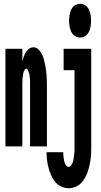

<svg xmlns="http://www.w3.org/2000/svg" viewBox="-20 -780 540 1023"><path d="M9 0V-520H99V-453Q102 -465 106 -477Q110 -489 117 -500.5Q124 -512 134.5 -520Q145 -528 158 -528Q172 -528 183.5 -517.5Q195 -507 202 -494Q209 -481 213 -466.5Q217 -452 220 -437.5Q223 -423 225 -408.5Q227 -394 228 -379.5Q229 -365 229.5 -350Q230 -335 230 -320V0H140V-320Q140 -325 140 -330Q140 -335 140 -340Q140 -345 140 -350Q140 -355 139.5 -360Q139 -365 138.5 -370Q138 -375 137 -380Q136 -385 135 -390Q134 -395 132 -399.5Q130 -404 127 -409Q124 -414 120 -414Q115 -414 112 -409Q109 -404 107 -399.5Q105 -395 104 -390Q103 -385 102.5 -380Q102 -375 101 -370Q100 -365 100 -360Q100 -355 99.5 -350Q99 -345 99 -340Q99 -335 99 -330Q99 -325 99 -320V0ZM407 -580Q392 -580 379 -588.5Q366 -597 359.5 -611Q353 -625 350.5 -640Q348 -655 348 -670Q348 -685 350.5 -700Q353 -715 359.5 -729Q366 -743 379 -751.5Q392 -760 407 -760Q422 -760 434.5 -751.5Q447 -743 454 -729Q461 -715 463 -700Q465 -685 465 -670Q465 -655 463 -640Q461 -625 454 -611Q447 -597 434.5 -588.5Q422 -580 407 -580ZM346 223Q325 223 305.5 213.5Q286 204 273 188Q260 172 252 153Q244 134 238.5 113.5Q233 93 230.5 72.5Q228 52 228 31H317Q317 38 317.5 45.5Q318 53 319 60.5Q320 68 321.5 75.5Q323 83 325.5 89.5Q328 96 333 102.5Q338 109 346 109Q353 109 358 102.5Q363 96 366 89Q369 82 370.5 75Q372 68 373 60.5Q374 53 375 45.5Q376 38 376.5 30.5Q377 23 377 15.5Q377 8 377 0V-406H319V-520H466V0Q466 18 465.5 35.5Q465 53 462.5 70.5Q460 88 456 105Q452 122 446 138.5Q440 155 431 170.5Q422 186 409.5 198Q397 210 380 216.5Q363 223 346 223Z"/></svg>

Font: Iosevka Curly Heavy
Style: Regular
Weight: 900
Monospace: yes
Designer: Belleve Invis
Foundry: Belleve Invis
Version: Version 22.1.2; ttfautohint (v1.8.4)